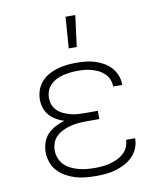

<svg xmlns="http://www.w3.org/2000/svg" viewBox="-84 -818 769 895"><g transform="rotate(-10 300.0 -370.0)"><path d="M297 8Q273 8 248.5 5.5Q224 3 201 -4Q178 -11 156.5 -23Q135 -35 118.5 -53Q102 -71 94 -94.5Q86 -118 86 -142Q86 -165 93.5 -187.5Q101 -210 117 -226.5Q133 -243 154 -254Q175 -265 197 -271Q178 -277 160 -287.5Q142 -298 128.5 -313Q115 -328 108.5 -348Q102 -368 102 -388Q102 -411 109.5 -432.5Q117 -454 132 -471Q147 -488 166.5 -499Q186 -510 208 -516.5Q230 -523 252.5 -525.5Q275 -528 297 -528Q319 -528 341 -526Q363 -524 384.5 -517.5Q406 -511 425.5 -500Q445 -489 460 -473Q475 -457 483.5 -436Q492 -415 492 -393V-389H449V-391Q449 -408 442 -424Q435 -440 423 -451.5Q411 -463 395.5 -470.5Q380 -478 364 -482.5Q348 -487 331 -488.5Q314 -490 297 -490Q280 -490 263 -488Q246 -486 229 -482Q212 -478 196.5 -470Q181 -462 169 -450Q157 -438 151 -421.5Q145 -405 145 -388Q145 -370 151.5 -354Q158 -338 170.5 -326.5Q183 -315 199 -308Q215 -301 231.5 -296.5Q248 -292 265.5 -291Q283 -290 300 -290H359V-251H300Q281 -251 262 -249.5Q243 -248 224.5 -243.5Q206 -239 188.5 -231Q171 -223 157 -210.5Q143 -198 136 -180Q129 -162 129 -143Q129 -124 136 -106Q143 -88 156 -74.5Q169 -61 186.5 -52.5Q204 -44 222 -39Q240 -34 259 -32Q278 -30 297 -30Q316 -30 334 -31.5Q352 -33 369.5 -37.5Q387 -42 404 -49.5Q421 -57 435 -69Q449 -81 457 -98Q465 -115 465 -133V-134H508V-132Q508 -108 498.5 -86Q489 -64 472.5 -47.5Q456 -31 434.5 -20Q413 -9 390.5 -2.5Q368 4 344.5 6Q321 8 297 8ZM276 -600 287 -748H333L314 -600Z"/></g></svg>

Font: Iosevka Etoile Extralight
Style: Regular
Weight: 200
Designer: Belleve Invis
Foundry: Belleve Invis
Version: Version 22.1.2; ttfautohint (v1.8.4)